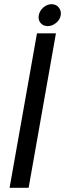

<svg xmlns="http://www.w3.org/2000/svg" viewBox="-20 -900 312 920"><path d="M209 -774.9Q186.5 -774.9 174.1 -790.3Q161.6 -805.7 166 -827.1Q169.9 -848.6 187.7 -864.3Q205.6 -879.9 227.1 -879.9Q248.5 -879.9 261.5 -864.3Q274.4 -848.6 271 -827.1Q267.6 -805.7 248.8 -790.3Q230 -774.9 209 -774.9ZM25.9 0 157.2 -740.2H248L117.2 0Z"/></svg>

Font: Poppins
Style: Italic
Weight: 400
Italic angle: -10°
Designer: Ninad Kale (Devanagari), Jonny Pinhorn (Latin)
Foundry: Indian Type Foundry
Version: Version 3.200;PS 1.000;hotconv 16.6.54;makeotf.lib2.5.65590